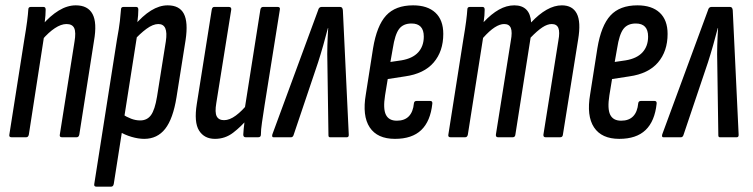

<svg xmlns="http://www.w3.org/2000/svg" viewBox="-20 -514 2818 719"><path d="M212 0Q202 0 204 -10L259 -358Q265 -393 258 -408.5Q251 -424 229 -424Q209 -424 185.5 -408.5Q162 -393 138 -365V-420Q168 -455 200 -474.5Q232 -494 264 -494Q309 -494 326.5 -461.5Q344 -429 332 -361L277 -10Q275 0 267 0ZM23 0Q13 0 15 -10L71 -366Q78 -407 81.5 -434Q85 -461 86 -478Q86 -488 95 -488H143Q151 -488 151 -478Q151 -458 147.5 -431Q144 -404 142 -388L145 -378L88 -10Q86 0 78 0Z M520 6Q498 6 472.5 -1.5Q447 -9 426 -22L437 -87Q454 -76 471 -69.5Q488 -63 505 -63Q531 -63 545.5 -83Q560 -103 568 -152L601 -359Q606 -392 599 -408Q592 -424 573 -424Q553 -424 528.5 -406Q504 -388 478 -359L481 -416Q514 -455 545.5 -474.5Q577 -494 608 -494Q652 -494 668.5 -462.5Q685 -431 675 -364L641 -150Q628 -69 598.5 -31.5Q569 6 520 6ZM341 185Q331 185 333 175L418 -366Q426 -409 429 -435.5Q432 -462 433 -478Q433 -488 442 -488H490Q498 -488 498 -478Q498 -458 494.5 -431.5Q491 -405 489 -388L493 -379L406 175Q404 185 396 185Z M785 6Q745 6 725.5 -25Q706 -56 717 -125L773 -478Q775 -488 782 -488H837Q847 -488 846 -478L790 -128Q784 -93 791.5 -78.5Q799 -64 819 -64Q840 -64 863.5 -81.5Q887 -99 909 -127L910 -72Q883 -40 853 -17Q823 6 785 6ZM900 0Q891 0 891 -10Q892 -30 895.5 -57Q899 -84 901 -100L897 -110L955 -478Q957 -488 965 -488H1020Q1030 -488 1028 -478L971 -121Q965 -82 961 -55Q957 -28 957 -10Q957 0 947 0Z M1004 0Q997 0 1000 -11L1171 -475Q1174 -488 1184 -488H1254Q1263 -488 1264 -475L1286 -11Q1287 0 1279 0H1216Q1210 0 1210 -7L1206 -280Q1205 -310 1206 -344Q1207 -378 1209 -409H1208Q1200 -378 1190.5 -344.5Q1181 -311 1171 -280L1079 -7Q1076 0 1070 0Z M1459 6Q1393 6 1364.5 -37Q1336 -80 1350 -161L1377 -333Q1391 -418 1426 -456Q1461 -494 1527 -494Q1581 -494 1610.5 -466.5Q1640 -439 1640 -387Q1640 -322 1604 -280Q1568 -238 1497 -228L1432 -218L1422 -157Q1414 -107 1425 -84.5Q1436 -62 1466 -62Q1495 -62 1511 -78.5Q1527 -95 1530 -127Q1531 -136 1540 -136H1591Q1600 -136 1599 -126Q1592 -60 1557.5 -27Q1523 6 1459 6ZM1442 -282 1483 -288Q1525 -295 1546 -318Q1567 -341 1567 -377Q1567 -426 1521 -426Q1490 -426 1474.5 -405.5Q1459 -385 1451 -333Z M1667 0Q1657 0 1659 -10L1715 -366Q1722 -407 1725.5 -434Q1729 -461 1730 -478Q1730 -488 1739 -488H1787Q1795 -488 1795 -478Q1795 -468 1794 -455.5Q1793 -443 1791 -431Q1820 -462 1848.5 -478Q1877 -494 1906 -494Q1935 -494 1951 -478Q1967 -462 1969 -430Q1998 -461 2027 -477.5Q2056 -494 2084 -494Q2124 -494 2140 -463Q2156 -432 2145 -366L2088 -10Q2087 0 2078 0H2023Q2014 0 2015 -10L2071 -362Q2077 -394 2071 -409Q2065 -424 2046 -424Q2030 -424 2011 -411.5Q1992 -399 1967 -373L1910 -10Q1909 0 1900 0H1845Q1836 0 1837 -10L1893 -362Q1899 -394 1893 -409Q1887 -424 1868 -424Q1852 -424 1832.5 -411.5Q1813 -399 1789 -372L1732 -10Q1730 0 1722 0Z M2299 6Q2233 6 2204.5 -37Q2176 -80 2190 -161L2217 -333Q2231 -418 2266 -456Q2301 -494 2367 -494Q2421 -494 2450.5 -466.5Q2480 -439 2480 -387Q2480 -322 2444 -280Q2408 -238 2337 -228L2272 -218L2262 -157Q2254 -107 2265 -84.5Q2276 -62 2306 -62Q2335 -62 2351 -78.5Q2367 -95 2370 -127Q2371 -136 2380 -136H2431Q2440 -136 2439 -126Q2432 -60 2397.5 -27Q2363 6 2299 6ZM2282 -282 2323 -288Q2365 -295 2386 -318Q2407 -341 2407 -377Q2407 -426 2361 -426Q2330 -426 2314.5 -405.5Q2299 -385 2291 -333Z M2464 0Q2457 0 2460 -11L2631 -475Q2634 -488 2644 -488H2714Q2723 -488 2724 -475L2746 -11Q2747 0 2739 0H2676Q2670 0 2670 -7L2666 -280Q2665 -310 2666 -344Q2667 -378 2669 -409H2668Q2660 -378 2650.5 -344.5Q2641 -311 2631 -280L2539 -7Q2536 0 2530 0Z"/></svg>

Font: Sofia Sans Extra Condensed Medium
Style: Italic
Weight: 500
Italic angle: -9°
Version: Version 4.100